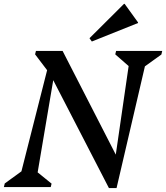

<svg xmlns="http://www.w3.org/2000/svg" viewBox="-54 -948 842 973"><path d="M497.9 4.9 190.1 -591.4 188.7 -587.1 123.8 -672.6 128.2 -690H263.2L551.9 -127.1L527.2 -126.2L603.1 -649.2L625.6 -588.9L530.1 -672.6L534.4 -690H768.1L763.8 -671.7L647 -587.9L689 -648.8L536.7 4.9ZM-34.3 0 -29.9 -18.3 86.8 -103 44.8 -41.2 209.6 -690H240.9L131.1 -40.8L108.6 -97.3L207.4 -17.4L203.1 0ZM411.4 -737.6 399.5 -754.3 574.5 -928.5H577.6L645.5 -834.5V-831.4Z"/></svg>

Font: Platypi Light
Style: Italic
Weight: 300
Italic angle: -13°
Designer: David Sargent
Foundry: Bolt Cutter Type
Version: Version 1.200